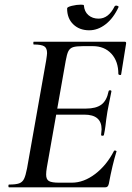

<svg xmlns="http://www.w3.org/2000/svg" viewBox="-20 -804 565 824"><path d="M19 -12Q48 -12 62 -17Q76 -22 83 -36Q90 -50 96 -81L178 -544Q182 -570 182 -576Q182 -598 169.5 -605.5Q157 -613 125 -613Q123 -613 123 -619Q123 -625 125 -625H515Q523 -625 521 -616L500 -485Q500 -482 496 -482Q493 -482 490.5 -483.5Q488 -485 488 -486Q488 -541 458 -573.5Q428 -606 378 -606H337Q307 -606 293.5 -601.5Q280 -597 273.5 -584.5Q267 -572 262 -543L181 -85Q178 -67 178 -55Q178 -34 190 -27Q202 -20 233 -20H288Q339 -20 388 -57Q437 -94 469 -156Q469 -158 473 -158Q476 -158 478.5 -156.5Q481 -155 480 -154Q462 -96 447 -15Q445 -7 441.5 -3.5Q438 0 431 0H19Q16 0 16 -6Q16 -12 19 -12ZM414 -226Q416 -242 416 -249Q416 -312 342 -312H183L186 -338H349Q392 -338 415 -355Q438 -372 446 -412Q447 -417 453 -416.5Q459 -416 458 -411Q449 -365 446 -351Q445 -344 441 -325L436 -292Q435 -283 432.5 -263Q430 -243 426 -225Q425 -221 419 -221.5Q413 -222 414 -226ZM268 -768Q268 -774 288.5 -779Q309 -784 327 -784Q340 -784 340 -781Q342 -754 359.5 -739Q377 -724 403 -724Q446 -724 472 -777Q475 -780 478 -780Q482 -780 486 -778Q490 -776 489 -774Q467 -726 433.5 -700Q400 -674 363 -674Q321 -674 294.5 -699.5Q268 -725 268 -768Z"/></svg>

Font: Cormorant Garamond SemiBold
Style: Italic
Weight: 600
Italic angle: -10°
Designer: Christian Thalmann (Catharsis Fonts)
Foundry: Catharsis Fonts
Version: Version 4.000